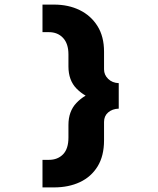

<svg xmlns="http://www.w3.org/2000/svg" viewBox="-20 -718 690 836"><path d="M215 98H165V-22H193Q231 -22 254.5 -46Q278 -70 278 -119V-174Q278 -233 312.5 -269.5Q347 -306 400 -322L401 -282Q349 -296 313.5 -332Q278 -368 278 -429V-481Q278 -528 254.5 -553Q231 -578 193 -578H165V-698H215Q278 -698 327 -674Q376 -650 404.5 -604.5Q433 -559 433 -493V-416Q433 -392 451 -374.5Q469 -357 497 -356V-245Q469 -244 451 -228.5Q433 -213 433 -187V-107Q433 -39 405 6.5Q377 52 328 75Q279 98 215 98Z"/></svg>

Font: Azeret Mono Thin
Style: Bold
Weight: 700
Version: Version 1.002